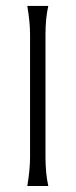

<svg xmlns="http://www.w3.org/2000/svg" viewBox="-20 -568 255 647"><path d="M133.3 -38.7Q133.3 16 142.7 58.7H72Q81.3 2.7 81.3 -38.7V-452Q81.3 -492 72 -548H142.7Q133.3 -506.7 133.3 -452Z"/></svg>

Font: Tenali Ramakrishna
Style: Regular
Weight: 400
Designer: Appaji Ambarisha Darbha
Foundry: Andhrapradesh Society for Knowledge Networks
Version: Version 1.0.5; ttfautohint (v1.2.25-373a) -l 7 -r 28 -G 50 -